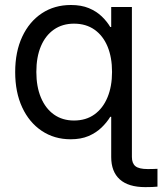

<svg xmlns="http://www.w3.org/2000/svg" viewBox="-20 -558 663 784"><path d="M573.2 206.1Q504.4 206.1 469.2 174.6Q434.1 143.1 434.1 83V-89.8H518.6V83Q518.6 108.9 533 120.6Q547.4 132.3 583 132.3Q589.8 132.3 602.5 132.1Q615.2 131.8 623 131.3V204.1Q613.8 205.1 601.6 205.6Q589.4 206.1 573.2 206.1ZM268.6 10.7Q201.7 10.7 150.4 -23.7Q99.1 -58.1 70.6 -119.6Q42 -181.2 42 -263.7Q42 -346.7 70.8 -408.2Q99.6 -469.7 150.9 -503.7Q202.1 -537.6 269.5 -537.6Q312 -537.6 343 -524.7Q374 -511.7 395.5 -491Q417 -470.2 430.2 -447.8H434.1V-529.3H518.6V0H434.1V-81.1H430.2Q416 -57.6 394 -36.6Q372.1 -15.6 341.3 -2.4Q310.5 10.7 268.6 10.7ZM282.2 -65.9Q331.1 -65.9 365.7 -90.8Q400.4 -115.7 418.9 -160.4Q437.5 -205.1 437.5 -264.2Q437.5 -323.7 419.2 -367.9Q400.9 -412.1 366 -436.8Q331.1 -461.4 282.2 -461.4Q234.9 -461.4 200.2 -437.3Q165.5 -413.1 147 -369.1Q128.4 -325.2 128.4 -264.2Q128.4 -204.1 147.2 -159.4Q166 -114.7 200.4 -90.3Q234.9 -65.9 282.2 -65.9Z"/></svg>

Font: Inter 24pt
Style: Regular
Weight: 400
Designer: Rasmus Andersson
Foundry: rsms
Version: Version 4.001;git-66647c0bb